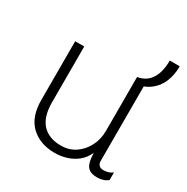

<svg xmlns="http://www.w3.org/2000/svg" viewBox="-155 -792 909 935"><g transform="rotate(30 300.0 -325.0)"><path d="M275 10Q192 10 141 -38Q90 -86 90 -182V-511H141V-197Q141 -116 178 -76Q215 -36 283 -36Q329 -36 363.5 -59.5Q398 -83 418 -122Q438 -161 438 -207V-511H489V-69Q489 -53 497.5 -44.5Q506 -36 522 -36Q533 -36 546 -39Q559 -42 573 -52V-9Q560 1 545 5.5Q530 10 513 10Q483 10 467.5 -1.5Q452 -13 446.5 -34.5Q441 -56 440 -86Q425 -52 399 -31Q373 -10 341 0Q309 10 275 10ZM438 -473V-511Q487 -519 511.5 -557.5Q536 -596 536 -660H592Q592 -611 575.5 -571.5Q559 -532 525 -507Q491 -482 438 -473Z"/></g></svg>

Font: Chivo Mono Thin
Style: Regular
Weight: 250
Designer: Hector Gatti
Foundry: Omnibus-Type
Version: Version 1.008